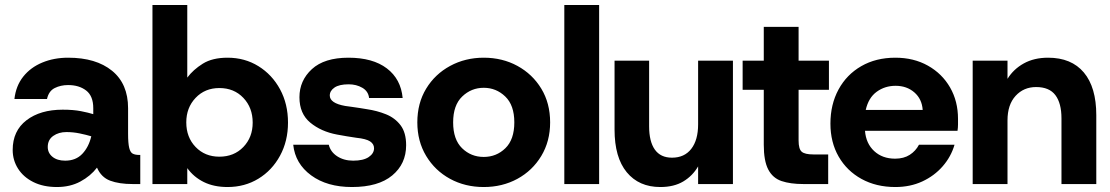

<svg xmlns="http://www.w3.org/2000/svg" viewBox="-20 -740 4464 772"><path d="M209 12Q154 12 114 -8Q74 -28 52.5 -62Q31 -96 31 -137Q31 -214 86.5 -256.5Q142 -299 232 -299Q275 -299 305.5 -293Q336 -287 355 -281V-305Q355 -354 326.5 -376Q298 -398 254 -398Q224 -398 200 -386Q176 -374 169 -342H38Q44 -395 73.5 -432Q103 -469 150 -488.5Q197 -508 254 -508Q366 -508 430.5 -455.5Q495 -403 495 -305V-202Q495 -164 499.5 -145.5Q504 -127 514 -122Q524 -117 540 -117H544V0H513Q459 0 423 -13.5Q387 -27 370 -66Q344 -32 303 -10Q262 12 209 12ZM242 -94Q285 -94 311 -121.5Q337 -149 347 -192Q327 -198 300.5 -203.5Q274 -209 247 -209Q216 -209 194 -193.5Q172 -178 172 -149Q172 -125 191 -109.5Q210 -94 242 -94Z M895 12Q840 12 799.5 -8Q759 -28 733 -64V0H593V-720H733V-428Q757 -460 795.5 -484Q834 -508 895 -508Q964 -508 1019 -474Q1074 -440 1106 -381Q1138 -322 1138 -247Q1138 -173 1106 -114Q1074 -55 1019 -21.5Q964 12 895 12ZM862 -110Q921 -110 958.5 -149Q996 -188 996 -247Q996 -307 958.5 -346.5Q921 -386 862 -386Q804 -386 766.5 -346.5Q729 -307 729 -248Q729 -188 766.5 -149Q804 -110 862 -110Z M1395 12Q1295 12 1231 -35Q1167 -82 1159 -158H1302Q1309 -129 1336 -111.5Q1363 -94 1400 -94Q1441 -94 1462.5 -108.5Q1484 -123 1484 -144Q1484 -161 1468 -171.5Q1452 -182 1413 -186Q1399 -188 1374.5 -192Q1350 -196 1335 -199Q1271 -211 1227.5 -247Q1184 -283 1184 -349Q1184 -416 1234 -462Q1284 -508 1381 -508Q1479 -508 1535.5 -465Q1592 -422 1599 -346H1464Q1461 -373 1437 -387Q1413 -401 1382 -401Q1344 -401 1325 -388Q1306 -375 1306 -356Q1306 -325 1368 -314Q1377 -313 1393.5 -310.5Q1410 -308 1427.5 -305.5Q1445 -303 1455 -301Q1496 -295 1532 -280.5Q1568 -266 1590.5 -236.5Q1613 -207 1613 -156Q1613 -81 1557 -34.5Q1501 12 1395 12Z M1925 12Q1850 12 1789.5 -21Q1729 -54 1693.5 -113Q1658 -172 1658 -248Q1658 -325 1693.5 -383.5Q1729 -442 1790 -475Q1851 -508 1925 -508Q2000 -508 2060.5 -475Q2121 -442 2156.5 -383.5Q2192 -325 2192 -248Q2192 -172 2156.5 -113Q2121 -54 2060.5 -21Q2000 12 1925 12ZM1925 -109Q1976 -109 2012 -144Q2048 -179 2048 -248Q2048 -317 2011.5 -352Q1975 -387 1925 -387Q1875 -387 1838.5 -352Q1802 -317 1802 -248Q1802 -179 1838 -144Q1874 -109 1925 -109Z M2249 0V-720H2389V0Z M2635 12Q2549 12 2500 -47.5Q2451 -107 2451 -219V-496H2590V-232Q2590 -171 2613 -138.5Q2636 -106 2682 -106Q2732 -106 2759.5 -141.5Q2787 -177 2787 -240V-496H2927V0H2787V-71Q2765 -33 2727.5 -10.5Q2690 12 2635 12Z M3210 0Q3158 0 3122.5 -12Q3087 -24 3069 -58.5Q3051 -93 3051 -158V-379H2966V-496H3051V-632H3191V-496H3313V-379H3191V-175Q3191 -141 3203.5 -130Q3216 -119 3251 -119H3310V0Z M3580 12Q3503 12 3444 -20.5Q3385 -53 3352 -110.5Q3319 -168 3319 -243Q3319 -320 3351.5 -380Q3384 -440 3443 -474Q3502 -508 3580 -508Q3654 -508 3711 -476Q3768 -444 3800 -388.5Q3832 -333 3832 -262Q3832 -252 3832 -239.5Q3832 -227 3830 -214H3458Q3462 -163 3495 -132.5Q3528 -102 3579 -102Q3614 -102 3638 -117.5Q3662 -133 3675 -158H3818Q3804 -110 3770.5 -71.5Q3737 -33 3688.5 -10.5Q3640 12 3580 12ZM3581 -395Q3538 -395 3505 -371Q3472 -347 3461 -298H3690Q3687 -342 3656.5 -368.5Q3626 -395 3581 -395Z M3891 0V-496H4031V-423Q4055 -462 4096.5 -485Q4138 -508 4194 -508Q4288 -508 4338 -448.5Q4388 -389 4388 -277V0H4248V-264Q4248 -325 4223.5 -357.5Q4199 -390 4146 -390Q4096 -390 4063.5 -354.5Q4031 -319 4031 -256V0Z"/></svg>

Font: Host Grotesk ExtraBold
Style: Regular
Weight: 800
Designer: Doğukan Karapınar
Foundry: Element Type
Version: Version 1.003; ttfautohint (v1.8.4.7-5d5b)